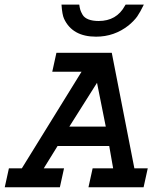

<svg xmlns="http://www.w3.org/2000/svg" viewBox="-26 -793 645 813"><path d="M212.9 -569.3H447.3L543 -80.1H599.6L582 0H348.6L366.2 -80.1H453.1L436.5 -174.8H217.8L159.2 -80.1H245.1L227.5 0H-5.9L11.7 -80.1H66.4L319.3 -489.3H195.3ZM421.9 -256.8 384.8 -442.4 267.6 -256.8ZM234.4 -773.4H309.6Q311.5 -759.8 314 -751.5Q316.4 -743.2 323.7 -730.5Q331.1 -717.8 348.6 -710.9Q366.2 -704.1 391.6 -704.1Q467.8 -704.1 502.9 -768.6L505.9 -773.4H583Q567.4 -741.2 555.2 -723.6Q543 -706.1 518.6 -685.5Q458 -637.7 380.9 -637.7Q280.3 -637.7 245.1 -713.9Q237.3 -730.5 234.4 -773.4Z"/></svg>

Font: Thabit-Bold-Oblique
Style: Bold Oblique
Weight: 700
Designer: Regenerated by Nadim Shaikli
Foundry: MAK Alagha
Version: 0.01